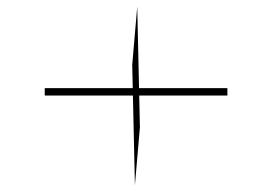

<svg xmlns="http://www.w3.org/2000/svg" viewBox="-20 -571 816 575"><path d="M114 -285V-307H661V-285ZM384 -16 376 -377 391 -551 399 -190Z"/></svg>

Font: Lexend Mega Thin
Style: Regular
Weight: 250
Version: Version 1.007